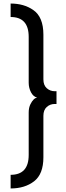

<svg xmlns="http://www.w3.org/2000/svg" viewBox="-20 -792 374 1084"><path d="M225 -138V96Q225 191 172.5 231.5Q120 272 40 272V195Q142 195 142 83V-157Q142 -184 152 -204Q169 -238 190 -241Q168 -246 155 -271Q142 -296 142 -325V-584Q142 -696 40 -696V-772Q115 -772 167 -736Q225 -697 225 -596V-344Q225 -311 244 -294Q263 -277 289 -277H299V-205H289Q263 -205 244 -188Q225 -171 225 -138Z"/></svg>

Font: Belgrano
Style: Regular
Weight: 400
Designer: Daniel Hernandez
Foundry: Daniel Hernndez
Version: Version 1.003